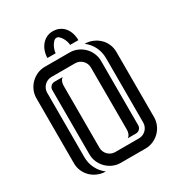

<svg xmlns="http://www.w3.org/2000/svg" viewBox="-186 -904 944 1023"><g transform="rotate(-30 285.5 -392.5)"><path d="M292.5 -786.6Q315.9 -786.6 333.7 -777.8Q351.6 -769 363.5 -753.9Q375.5 -738.8 381.6 -719.2Q387.7 -699.7 387.7 -677.7V-677.2H336.9Q336.9 -685.1 333.5 -696.8Q330.1 -708.5 324 -719.5Q317.9 -730.5 309.8 -738.5Q301.8 -746.6 292.5 -746.6Q283.2 -746.6 275.1 -738.5Q267.1 -730.5 261 -719.5Q254.9 -708.5 251.5 -696.8Q248 -685.1 248 -677.2H197.3Q197.3 -697.8 203.9 -717.5Q210.4 -737.3 222.7 -752.7Q234.9 -768.1 252.4 -777.3Q270 -786.6 292.5 -786.6ZM39.1 -520.5Q39.1 -545.9 48.8 -568.1Q58.6 -590.3 75.4 -607.2Q92.3 -624 114.5 -633.8Q136.7 -643.6 162.1 -643.6H314Q339.4 -643.6 361.8 -633.8Q384.3 -624 400.9 -607.4Q417.5 -590.8 427.2 -568.4Q437 -545.9 437 -520.5V-125.5Q437 -111.8 427.5 -102.3Q418 -92.8 404.3 -92.8H354Q364.3 -99.6 368.7 -111.3Q373 -123 373 -134.8L372.6 -517.6Q372.6 -530.3 367.7 -541.5Q362.8 -552.7 354.5 -561Q346.2 -569.3 335 -574.2Q323.7 -579.1 311 -579.1H165Q152.3 -579.1 141.1 -574.2Q129.9 -569.3 121.6 -561Q113.3 -552.7 108.4 -541.5Q103.5 -530.3 103.5 -517.6V-121.1Q103.5 -84.5 119.4 -52.2Q135.3 -20 164.6 2Q138.7 2 116 -7.6Q93.3 -17.1 76.2 -33.4Q59.1 -49.8 49.1 -72.3Q39.1 -94.7 39.1 -121.1ZM531.7 -121.1Q531.7 -95.7 522 -73.2Q512.2 -50.8 495.6 -34.2Q479 -17.6 456.5 -7.8Q434.1 2 408.7 2H256.8Q231.4 2 209.2 -7.8Q187 -17.6 170.4 -34.4Q153.8 -51.3 144 -73.5Q134.3 -95.7 134.3 -121.1V-516.6Q134.3 -529.8 143.8 -539.3Q153.3 -548.8 166.5 -548.8H217.3Q207 -542 202.6 -530.3Q198.2 -518.6 198.2 -506.8V-124Q198.2 -111.3 203.1 -100.1Q208 -88.9 216.3 -80.6Q224.6 -72.3 235.8 -67.4Q247.1 -62.5 259.8 -62.5H405.8Q418.5 -62.5 429.7 -67.4Q440.9 -72.3 449.2 -80.6Q457.5 -88.9 462.4 -100.1Q467.3 -111.3 467.3 -124V-520.5Q467.3 -557.1 451.7 -589.4Q436 -621.6 406.7 -643.6Q432.6 -643.6 455.3 -634Q478 -624.5 495.1 -608.2Q512.2 -591.8 522 -569.3Q531.7 -546.9 531.7 -520.5Z"/></g></svg>

Font: Isar CAT
Style: Regular
Weight: 400
Designer: Digitized by Peter Wiegel
Foundry: CAT-Fonts, Peter Wiegel
Version: Version 1.000; ttfautohint (v1.3)